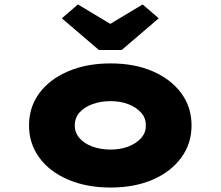

<svg xmlns="http://www.w3.org/2000/svg" viewBox="-20 -830 988 860"><path d="M475 10Q368 10 285 -25.5Q202 -61 156 -124Q110 -187 110 -268Q110 -350 156 -412.5Q202 -475 285 -510.5Q368 -546 475 -546Q583 -546 664.5 -510.5Q746 -475 792 -412.5Q838 -350 838 -268Q838 -187 792 -124Q746 -61 664.5 -25.5Q583 10 475 10ZM475 -160Q519 -160 554.5 -173.5Q590 -187 612 -211.5Q634 -236 633 -268Q634 -301 612 -325.5Q590 -350 554.5 -363.5Q519 -377 475 -377Q431 -377 394 -363.5Q357 -350 336 -326Q315 -302 315 -268Q315 -236 336 -211.5Q357 -187 394 -173.5Q431 -160 475 -160ZM423 -606 257 -748 329 -810 489 -714H459L619 -810L691 -748L525 -606Z"/></svg>

Font: Lexend Tera Black
Style: Regular
Weight: 900
Version: Version 1.007